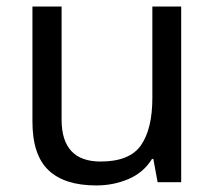

<svg xmlns="http://www.w3.org/2000/svg" viewBox="-20 -556 658 586"><path d="M533 -536V0H461L448 -71H444Q418 -29 372 -9.5Q326 10 274 10Q177 10 128 -36.5Q79 -83 79 -185V-536H168V-191Q168 -63 287 -63Q376 -63 410.5 -113Q445 -163 445 -257V-536Z"/></svg>

Font: Noto Sans Ethiopic
Style: Regular
Weight: 400
Designer: Monotype Design Team
Foundry: Monotype Imaging Inc.
Version: Version 2.102; ttfautohint (v1.8.4.7-5d5b)